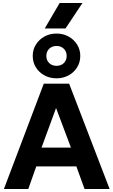

<svg xmlns="http://www.w3.org/2000/svg" viewBox="-20 -1256 754 1276"><path d="M6 0 271 -700H439.5L708.5 0H542L487.5 -150H221L168 0ZM256 -275H451.5L352.5 -538ZM355.5 -735.5Q311.5 -735.5 275.8 -754.8Q240 -774 218.8 -807.8Q197.5 -841.5 197.5 -884.5Q197.5 -926.5 218.8 -960.2Q240 -994 275.8 -1013.5Q311.5 -1033 355.5 -1033Q399.5 -1033 435.2 -1013.5Q471 -994 492.2 -960.2Q513.5 -926.5 513.5 -884.5Q513.5 -841.5 492.2 -807.8Q471 -774 435.2 -754.8Q399.5 -735.5 355.5 -735.5ZM355.5 -818.5Q385.5 -818.5 404.2 -836.8Q423 -855 423 -884.5Q423 -913.5 404.2 -932Q385.5 -950.5 355.5 -950.5Q326 -950.5 307 -932Q288 -913.5 288 -884.5Q288 -855 307 -836.8Q326 -818.5 355.5 -818.5ZM277.5 -1067 376.5 -1236H528L415.5 -1067Z"/></svg>

Font: Geologica Cursive SemiBold
Style: Regular
Weight: 600
Designer: Sindre Bremnes, Frode Helland
Foundry: Monokrom Skriftforlag AS
Version: Version 1.010;gftools[0.9.28]